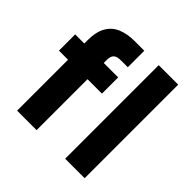

<svg xmlns="http://www.w3.org/2000/svg" viewBox="-184 -883 1045 1045"><g transform="rotate(45 339.0 -360.0)"><path d="M91 0V-540Q91 -606 113.5 -645.5Q136 -685 177.5 -702.5Q219 -720 274 -720H350V-593H297Q267 -593 254 -581Q241 -569 241 -540V0ZM21 -392V-517H352V-392ZM461 0V-720H611V0Z"/></g></svg>

Font: DM Sans 11pt Black
Style: Regular
Weight: 900
Version: Version 4.004;gftools[0.9.30]